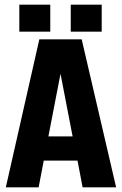

<svg xmlns="http://www.w3.org/2000/svg" viewBox="-20 -805 523 825"><path d="M335 0 313 -115H168L146 0H5L149 -636H331L479 0ZM188 -219H292L240 -488ZM196 -785V-669H63V-785ZM417 -785V-669H284V-785Z"/></svg>

Font: Teko SemiBold
Style: Regular
Weight: 600
Designer: Manushi Parikh, Jonny Pinhorn
Foundry: Indian Type Foundry
Version: Version 1.106;PS 1.0;hotconv 1.0.78;makeotf.lib2.5.61930; tt